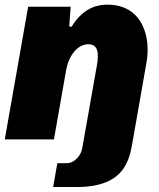

<svg xmlns="http://www.w3.org/2000/svg" viewBox="-22 -583 663 803"><path d="M200.2 199.2H298.8C503.4 199.2 519.5 81.5 532.7 8.8L590.8 -322.3C609.4 -427.7 574.7 -563.5 426.8 -563.5C390.6 -563.5 328.6 -554.7 277.8 -471.7H267.6L273.4 -554.7H95.7L-2 0H203.6L254.9 -291.5C265.1 -348.1 300.8 -397.9 347.2 -397.9C386.2 -397.9 393.1 -365.2 383.3 -309.6L321.8 37.6C315.9 71.8 285.6 99.6 257.8 99.6H217.8Z"/></svg>

Font: Decalotype Black Italic
Style: Regular
Weight: 900
Italic angle: -10°
Designer: Alfredo Marco Pradil
Foundry: Alfredo Marco Pradil
Version: Version 1.0